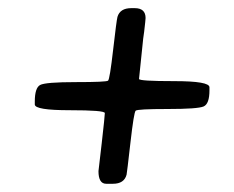

<svg xmlns="http://www.w3.org/2000/svg" viewBox="-20 -525 578 474"><path d="M497.1 -309.6V-301.8Q497.1 -268.6 482.7 -262.2Q468.3 -255.9 393.8 -255.9Q319.3 -255.9 314.9 -251.7Q310.5 -247.6 302 -172.6Q293.5 -97.7 292.5 -93.8Q286.6 -71.3 258.8 -71.3H242.2Q223.1 -71.3 223.1 -102.5L231 -170.4Q238.8 -238.8 238.8 -245.8Q238.8 -252.9 152.3 -252.9Q65.9 -252.9 65.9 -267.1V-274.4Q65.9 -308.1 79.1 -315.2Q92.3 -322.3 167.5 -322.3Q242.7 -322.3 246.8 -325.9Q251 -329.6 259.3 -402.1Q267.6 -474.6 270 -483.4Q276.4 -504.9 304.2 -504.9H312.5Q339.4 -504.9 339.4 -480.5Q339.4 -476.6 335.9 -446.8L333.5 -429.7L323.2 -330.1Q323.2 -324.7 410.2 -324.7Q497.1 -324.7 497.1 -309.6Z"/></svg>

Font: Averia Libre
Style: Italic
Weight: 400
Italic angle: -7.90001°
Version: Version 1.002